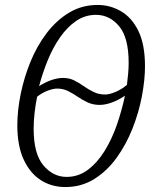

<svg xmlns="http://www.w3.org/2000/svg" viewBox="-20 -745 614 776"><path d="M244 11Q189 11 145.5 -16.5Q102 -44 76 -99.5Q50 -155 50 -239Q50 -298 63.5 -364.5Q77 -431 103 -495Q129 -559 168.5 -611Q208 -663 259.5 -694Q311 -725 375 -725Q425 -725 469 -699.5Q513 -674 539.5 -619.5Q566 -565 566 -477Q566 -422 553.5 -356Q541 -290 515.5 -225.5Q490 -161 451.5 -107.5Q413 -54 361 -21.5Q309 11 244 11ZM405 -363Q422 -363 447 -373.5Q472 -384 493 -402Q496 -426 498 -448Q500 -470 500 -491Q500 -593 461.5 -639Q423 -685 368 -685Q324 -685 288 -660.5Q252 -636 223 -594.5Q194 -553 173 -501.5Q152 -450 138 -397Q191 -430 235 -430Q260 -430 280 -420Q300 -410 319 -396.5Q338 -383 359 -373Q380 -363 405 -363ZM249 -30Q297 -30 335.5 -59Q374 -88 403.5 -136Q433 -184 453 -242.5Q473 -301 485 -358Q456 -339 430 -330Q404 -321 383 -321Q356 -321 334.5 -331Q313 -341 294 -354Q275 -367 255 -377Q235 -387 211 -387Q195 -387 172.5 -378.5Q150 -370 130 -354Q123 -319 119.5 -286.5Q116 -254 116 -225Q116 -123 155.5 -76.5Q195 -30 249 -30Z"/></svg>

Font: Noto Serif ExtraCondensed Light
Style: Italic
Weight: 300
Width: 2
Italic angle: -12°
Designer: Monotype Design Team
Foundry: Monotype Imaging Inc.
Version: Version 2.014; ttfautohint (v1.8.4.7-5d5b)